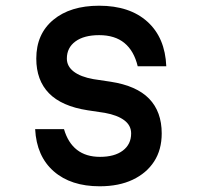

<svg xmlns="http://www.w3.org/2000/svg" viewBox="-20 -636 690 672"><path d="M204 -184Q218 -136 249.5 -111.5Q281 -87 330 -87Q381 -87 410 -109Q439 -131 439 -169Q439 -197 415 -215Q391 -233 347 -241L287 -250Q196 -264 151.5 -309.5Q107 -355 107 -431Q107 -517 166.5 -566.5Q226 -616 327 -616Q434 -616 496 -560Q558 -504 562 -404H462Q449 -458 415.5 -485.5Q382 -513 327 -513Q274 -513 244 -491Q214 -469 214 -431Q214 -404 238 -385.5Q262 -367 307 -359L367 -350Q458 -336 502 -290.5Q546 -245 546 -169Q546 -112 519.5 -71Q493 -30 444.5 -7Q396 16 329 16Q228 16 168 -36.5Q108 -89 103 -184Z"/></svg>

Font: Martian Mono SemiCondensed
Style: Regular
Weight: 400
Width: 4
Designer: Roman Shamin
Foundry: Evil Martians
Version: Version 1.000